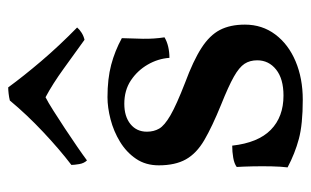

<svg xmlns="http://www.w3.org/2000/svg" viewBox="-165 -584 758 468"><g transform="rotate(-90 214.0 -350.0)"><path d="M355 -432Q354 -408 353.5 -381Q353 -354 357 -328Q347 -322 334 -319Q321 -316 307 -316Q305 -344 290.5 -369Q276 -394 252 -410Q228 -426 195 -426Q164 -426 145.5 -411Q127 -396 127 -371Q127 -354 134.5 -341Q142 -328 167 -313.5Q192 -299 246 -278Q300 -258 331 -238Q362 -218 375 -193Q388 -168 388 -132Q388 -90 364 -58Q340 -26 298.5 -8.5Q257 9 205 9Q145 9 109.5 -0.5Q74 -10 40 -28Q42 -44 42.5 -67Q43 -90 42.5 -113Q42 -136 41 -152Q49 -158 63.5 -160.5Q78 -163 93 -163Q100 -100 131.5 -69Q163 -38 215 -38Q256 -38 278.5 -56Q301 -74 301 -102Q301 -120 292.5 -133Q284 -146 261 -159Q238 -172 193 -190Q139 -212 106.5 -231Q74 -250 59.5 -276Q45 -302 45 -342Q45 -374 61 -397.5Q77 -421 102.5 -436.5Q128 -452 157 -459.5Q186 -467 211 -467Q256 -467 290 -458Q324 -449 355 -432ZM57 -517Q50 -524 48 -536Q46 -548 46 -555Q84 -584 126.5 -624Q169 -664 203 -705Q211 -707 220 -708Q229 -709 235 -709Q262 -672 299 -628.5Q336 -585 381 -541Q376 -535 368 -530Q360 -525 351 -523Q319 -546 281 -573.5Q243 -601 211 -618Q199 -612 178.5 -599Q158 -586 134.5 -570.5Q111 -555 90 -540.5Q69 -526 57 -517Z"/></g></svg>

Font: Vollkorn
Style: Regular
Weight: 400
Designer: Friedrich Althausen
Foundry: Friedrich Althausen
Version: Version 4.104